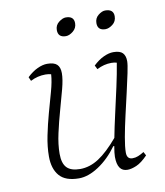

<svg xmlns="http://www.w3.org/2000/svg" viewBox="-75 -695 660 769"><g transform="rotate(-10 255.0 -310.0)"><path d="M185 12Q130 12 105.5 -16.5Q81 -45 81 -95Q81 -135 90 -179Q99 -223 111 -266.5Q123 -310 134 -349Q145 -388 147 -418Q137 -421 124 -421Q92 -421 63 -406L56 -422Q77 -442 98.5 -452Q120 -462 138 -462Q166 -462 178 -450.5Q190 -439 190 -415Q190 -390 180 -352Q170 -314 157.5 -270Q145 -226 135 -181Q125 -136 125 -98Q125 -59 142 -41.5Q159 -24 196 -24Q235 -24 272 -48Q309 -72 352 -123Q360 -165 372 -217.5Q384 -270 395.5 -322.5Q407 -375 414 -418Q405 -421 392 -421Q362 -421 333 -406L325 -422Q346 -442 367.5 -452Q389 -462 407 -462Q434 -462 445 -450.5Q456 -439 456 -417Q456 -403 449 -369.5Q442 -336 432 -292.5Q422 -249 411.5 -203.5Q401 -158 394 -119Q387 -80 387 -57Q387 -30 410 -30Q422 -30 433 -34.5Q444 -39 457 -47L465 -32Q440 -6 419 3Q398 12 382 12Q341 12 341 -48Q341 -62 346 -91H342Q308 -44 265.5 -16Q223 12 185 12ZM393 -558Q361 -558 361 -588Q361 -608 376 -620Q391 -632 404 -632Q438 -632 438 -603Q438 -582 422.5 -570Q407 -558 393 -558ZM232 -558Q200 -558 200 -588Q200 -608 215.5 -620Q231 -632 244 -632Q277 -632 277 -603Q277 -583 261.5 -570.5Q246 -558 232 -558Z"/></g></svg>

Font: Petrona ExtraLight
Style: Italic
Weight: 200
Italic angle: -9°
Designer: Ringo R. Seeber
Foundry: Ringo R. Seeber
Version: Version 2.001; ttfautohint (v1.8.3)